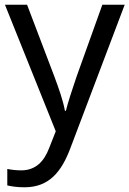

<svg xmlns="http://www.w3.org/2000/svg" viewBox="-20 -556 550 816"><path d="M1 -536 217 2 189 73C167 131 131 168 70 168C47 168 25 165 11 162V232C28 236 52 240 84 240C188 240 241 175 279 74L510 -536H415L306 -232C287 -177 268 -118 260 -85H256C248 -129 231 -177 211 -231L95 -536Z"/></svg>

Font: Noto Sans Mahajani
Style: Regular
Weight: 400
Designer: Monotype Design Team
Foundry: Monotype Imaging Inc.
Version: Version 2.003